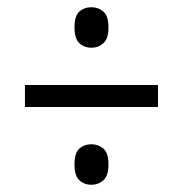

<svg xmlns="http://www.w3.org/2000/svg" viewBox="-20 -623 505 531"><path d="M233 -491Q213 -491 199.5 -503.5Q186 -516 186 -547Q186 -579 199.5 -591Q213 -603 233 -603Q252 -603 266 -591Q280 -579 280 -547Q280 -516 266 -503.5Q252 -491 233 -491ZM49 -327V-388H417V-327ZM233 -112Q213 -112 199.5 -124.5Q186 -137 186 -168Q186 -200 199.5 -212Q213 -224 233 -224Q252 -224 266 -212Q280 -200 280 -168Q280 -137 266 -124.5Q252 -112 233 -112Z"/></svg>

Font: Noto Serif Armenian Condensed Medium
Style: Regular
Weight: 500
Width: 3
Designer: Monotype Design Team
Foundry: Monotype Imaging Inc.
Version: Version 2.008; ttfautohint (v1.8.4.7-5d5b)